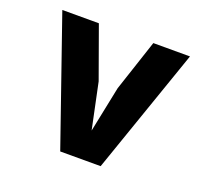

<svg xmlns="http://www.w3.org/2000/svg" viewBox="-100 -670 850 790"><g transform="rotate(20 325.0 -275.0)"><path d="M286.5 -325 328.5 -125 369.5 -325 444 -550H604.5L413.5 0H236.5L45.5 -550H205.5Z"/></g></svg>

Font: B612 Mono
Style: Bold
Weight: 700
Version: Version 1.005